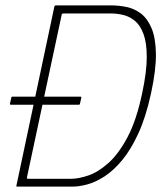

<svg xmlns="http://www.w3.org/2000/svg" viewBox="-20 -693 599 713"><path d="M541 -347Q522 -259 494 -198Q466 -137 433.5 -98Q401 -59 367.5 -37.5Q334 -16 303.5 -8Q273 0 250 0H44Q42 0 41 -1Q40 -2 41 -4L182 -669Q184 -673 187 -673H393Q421 -673 450 -667Q479 -661 503 -643Q527 -625 542.5 -589Q558 -553 559 -494Q560 -435 541 -347ZM508 -347Q525 -427 525 -480.5Q525 -534 513 -566.5Q501 -599 481 -615.5Q461 -632 437.5 -637.5Q414 -643 392 -643H215Q212 -643 210.5 -641.5Q209 -640 209 -638L80 -34Q80 -32 80.5 -30.5Q81 -29 84 -29H243Q272 -29 308.5 -41.5Q345 -54 383 -88Q421 -122 454 -184.5Q487 -247 508 -347ZM20 -304Q18 -304 17.5 -305.5Q17 -307 17 -308L22 -330Q22 -332 23 -333Q24 -334 26 -334H279Q281 -334 281.5 -333Q282 -332 282 -330L277 -308Q277 -307 276 -305.5Q275 -304 273 -304Z"/></svg>

Font: Glory Thin Thin
Style: Italic
Weight: 250
Italic angle: -12°
Version: Version 1.011